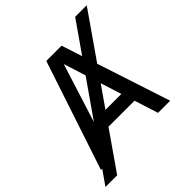

<svg xmlns="http://www.w3.org/2000/svg" viewBox="-256 -837 1059 1059"><g transform="rotate(-45 274.0 -307.0)"><path d="M544.9 0 335.9 -638.2H216.8L4.9 0H95.2L140.1 -139.2H405.8L450.2 0ZM380.9 -216.8H165L272.9 -558.1ZM591.8 -697.8H501.5L-43.9 84H47.4Z"/></g></svg>

Font: CodeNewRoman Nerd Font Mono
Style: Regular
Weight: 400
Monospace: yes
Designer: Sam Radian
Foundry: Code New Roman
Version: Version 2.00 November 29, 2014;Nerd Fonts 3.2.1